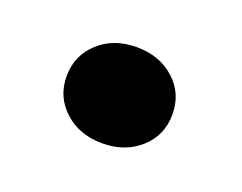

<svg xmlns="http://www.w3.org/2000/svg" viewBox="-45 -232 391 310"><g transform="rotate(20 151.0 -77.5)"><path d="M147.9 -159.7Q187 -159.7 212.9 -136.5Q238.8 -113.3 238.8 -77.1Q238.8 -41 212.9 -17.8Q187 5.4 147.9 5.4Q108.4 5.4 82.8 -18.1Q57.1 -41.5 57.1 -77.1Q57.1 -112.8 82.8 -136.2Q108.4 -159.7 147.9 -159.7Z"/></g></svg>

Font: Sadagaat-English
Style: Regular
Weight: 900
Designer: Ahmed alsheikh
Foundry: Ahmed alsheikh Design
Version: Version 2.137;January 17, 2018;FontCreator 11.0.0.2408 64-bi